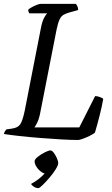

<svg xmlns="http://www.w3.org/2000/svg" viewBox="-29 -724 581 993"><path d="M376 0Q340 0 287.5 -3Q235 -6 178.5 -10.5Q122 -15 72 -20.5Q22 -26 -9 -31Q-4 -48 5 -55L33 -59Q63 -63 75.5 -81Q88 -99 99 -152L182 -576Q189 -614 199.5 -632.5Q210 -651 215 -655H123Q117 -663 117 -674Q123 -680 136 -687Q149 -694 162 -699Q175 -704 182 -704H364Q367 -700 371 -692Q375 -684 375 -672L328 -659Q311 -654 299 -647Q287 -640 279 -623Q271 -606 264 -573L177 -130Q171 -104 163 -88.5Q155 -73 149 -65H381L463 -227Q474 -227 486.5 -222.5Q499 -218 505 -213Q498 -172 485.5 -123.5Q473 -75 462 -38Q452 -30 435 -21.5Q418 -13 401.5 -7Q385 -1 376 0ZM170 249Q158 249 146.5 242Q135 235 132 227Q151 217 170 202.5Q189 188 202 173Q191 171 178.5 160.5Q166 150 158 136Q150 122 150 110Q150 100 166.5 87Q183 74 202.5 64Q222 54 232 54Q240 54 249 66Q258 78 265 93.5Q272 109 272 120Q272 131 258.5 152.5Q245 174 226 196Q207 218 191 233.5Q175 249 170 249Z"/></svg>

Font: Texturina Light
Style: Italic
Weight: 300
Italic angle: -11°
Designer: Guillermo Torres Carreño
Foundry: Omnibus-Type
Version: Version 1.002; ttfautohint (v1.8.3)